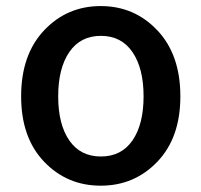

<svg xmlns="http://www.w3.org/2000/svg" viewBox="-20 -584 647 617"><path d="M303.7 12.7Q195.3 12.7 121.6 -64.5Q47.9 -141.6 47.9 -274.4Q47.9 -408.2 121.6 -486.3Q195.3 -564.5 303.7 -564.5Q412.1 -564.5 485.8 -486.3Q559.6 -408.2 559.6 -274.4Q559.6 -141.6 485.8 -64.5Q412.1 12.7 303.7 12.7ZM441.4 -274.4Q441.4 -364.3 405.8 -416.5Q370.1 -468.8 304.2 -468.8Q238.3 -468.8 202.6 -416.5Q167 -364.3 167 -274.4Q167 -184.6 202.6 -132.8Q238.3 -81.1 304.2 -81.1Q370.1 -81.1 405.8 -132.8Q441.4 -184.6 441.4 -274.4Z"/></svg>

Font: Gen Jyuu GothicX Medium
Style: Regular
Weight: 500
Designer: Ryoko NISHIZUKA (kana &amp; ideographs); Paul D. Hunt (Latin, Greek &amp; Cyrillic); Wenlong ZHANG (bopomofo); Sandoll C
Version: Version 1.058.20140828